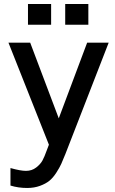

<svg xmlns="http://www.w3.org/2000/svg" viewBox="-20 -720 572 954"><path d="M22 -508H130L272 -132L413 -508H520L305 45Q293 75 284.5 94Q276 113 259.5 138.5Q243 164 225 178.5Q207 193 178.5 203.5Q150 214 115 214Q71 214 32 202V115Q82 129 109 129Q138 129 159.5 112.5Q181 96 191 77.5Q201 59 212 28L223 -1ZM119 -597V-700H234V-597ZM304 -597V-700H419V-597Z"/></svg>

Font: LT Superior Semi-bold
Style: Regular
Weight: 600
Designer: Daniel Lyons
Foundry: LyonsType
Version: Version 1.0